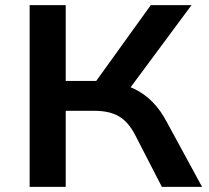

<svg xmlns="http://www.w3.org/2000/svg" viewBox="-20 -725 811 745"><path d="M95 0V-705H235V-411H369L339 -391L565 -705H723L471 -365L415 -405Q466 -398 504.5 -378.5Q543 -359 573.5 -327.5Q604 -296 627 -252L764 0H608L504 -202Q478 -252 441.5 -273.5Q405 -295 347 -295H235V0Z"/></svg>

Font: Nunito Sans 10pt SemiExpanded
Style: Bold
Weight: 700
Width: 6
Designer: Vernon Adams
Foundry: Vernon Adams
Version: Version 3.101;gftools[0.9.27]